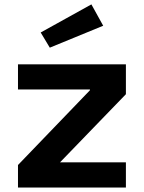

<svg xmlns="http://www.w3.org/2000/svg" viewBox="-20 -834 640 854"><path d="M60 -548V-436H380V-432.5L60 -100V0H540V-112H247L540 -415V-548ZM386.5 -814.5 161 -689.5 201.5 -622 439 -719.5Z"/></svg>

Font: Kode Mono
Style: Regular
Weight: 400
Monospace: yes
Designer: Isa Ozler
Foundry: Kadena LLC
Version: Version 1.000;gftools[0.9.28]